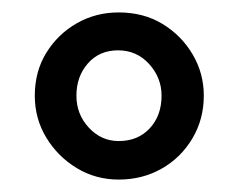

<svg xmlns="http://www.w3.org/2000/svg" viewBox="-20 -601 383 309"><path d="M171 -312Q134 -312 103.5 -330.5Q73 -349 54.5 -379.5Q36 -410 36 -447Q36 -486 54.5 -516Q73 -546 103.5 -563.5Q134 -581 171 -581Q211 -581 241.5 -562.5Q272 -544 290 -513.5Q308 -483 308 -447Q308 -409 289.5 -378Q271 -347 240 -329.5Q209 -312 171 -312ZM171 -374Q202 -374 221 -394.5Q240 -415 240 -447Q240 -476 220 -498Q200 -520 170 -520Q140 -520 121.5 -499Q103 -478 103 -447Q103 -417 123 -395.5Q143 -374 171 -374Z"/></svg>

Font: Rasa SemiBold
Style: Regular
Weight: 600
Designer: Anna Giedrys (Yrsa+Rasa design), David Brezina (Yrsa art-direction, Rasa art-direction, design)
Foundry: Rosetta Type Foundry
Version: Version 2.004